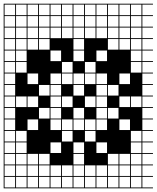

<svg xmlns="http://www.w3.org/2000/svg" viewBox="-20 -900 852 1045"><path d="M0 125V-879.8H812.5V-875H754.8V-817.3H812.5V-812.5H754.8V-754.8H812.5V-750H754.8V-692.3H812.5V-687.5H754.8V-629.8H812.5V-625H754.8V-567.3H812.5V-562.5H754.8V-504.8H812.5V-500H754.8V-442.3H812.5V-437.5H754.8V-379.8H812.5V-375H754.8V-317.3H812.5V-312.5H754.8V-254.8H812.5V-250H754.8V-192.3H812.5V-187.5H754.8V-129.8H812.5V-125H754.8V-67.3H812.5V-62.5H754.8V-4.8H812.5V0H754.8V57.7H812.5V62.5H754.8V120.2H812.5V125ZM692.3 -817.3H750V-875H692.3ZM629.8 -817.3H687.5V-875H629.8ZM567.3 -817.3H625V-875H567.3ZM504.8 -817.3H562.5V-875H504.8ZM442.3 -817.3H500V-875H442.3ZM379.8 -817.3H437.5V-875H379.8ZM317.3 -817.3H375V-875H317.3ZM254.8 -817.3H312.5V-875H254.8ZM192.3 -817.3H250V-875H192.3ZM129.8 -817.3H187.5V-875H129.8ZM67.3 -817.3H125V-875H67.3ZM4.8 -817.3H62.5V-875H4.8ZM317.3 -754.8H375V-812.5H317.3ZM504.8 -754.8H562.5V-812.5H504.8ZM4.8 -754.8H62.5V-812.5H4.8ZM692.3 -754.8H750V-812.5H692.3ZM379.8 -754.8H437.5V-812.5H379.8ZM254.8 -754.8H312.5V-812.5H254.8ZM629.8 -754.8H687.5V-812.5H629.8ZM442.3 -754.8H500V-812.5H442.3ZM67.3 -754.8H125V-812.5H67.3ZM192.3 -754.8H250V-812.5H192.3ZM567.3 -754.8H625V-812.5H567.3ZM129.8 -754.8H187.5V-812.5H129.8ZM4.8 -692.3H62.5V-750H4.8ZM317.3 -692.3H375V-750H317.3ZM692.3 -692.3H750V-750H692.3ZM379.8 -692.3H437.5V-750H379.8ZM254.8 -692.3H312.5V-750H254.8ZM442.3 -692.3H500V-750H442.3ZM67.3 -692.3H125V-750H67.3ZM629.8 -692.3H687.5V-750H629.8ZM192.3 -692.3H250V-750H192.3ZM504.8 -692.3H562.5V-750H504.8ZM567.3 -692.3H625V-750H567.3ZM129.8 -692.3H187.5V-750H129.8ZM129.8 -629.8H187.5V-687.5H129.8ZM567.3 -629.8H625V-687.5H567.3ZM4.8 -629.8H62.5V-687.5H4.8ZM379.8 -629.8H437.5V-687.5H379.8ZM192.3 -629.8H250V-687.5H192.3ZM629.8 -629.8H687.5V-687.5H629.8ZM692.3 -629.8H750V-687.5H692.3ZM67.3 -629.8H125V-687.5H67.3ZM4.8 -567.3H62.5V-625H4.8ZM379.8 -567.3H437.5V-625H379.8ZM504.8 -567.3H562.5V-625H504.8ZM692.3 -567.3H750V-625H692.3ZM67.3 -567.3H125V-625H67.3ZM254.8 -567.3H312.5V-625H254.8ZM4.8 -504.8H62.5V-562.5H4.8ZM317.3 -504.8H375V-562.5H317.3ZM692.3 -504.8H750V-562.5H692.3ZM442.3 -504.8H500V-562.5H442.3ZM67.3 -504.8H125V-562.5H67.3ZM254.8 -442.3H312.5V-500H254.8ZM442.3 -442.3H500V-500H442.3ZM504.8 -442.3H562.5V-500H504.8ZM4.8 -442.3H62.5V-500H4.8ZM629.8 -442.3H687.5V-500H629.8ZM379.8 -442.3H437.5V-500H379.8ZM317.3 -442.3H375V-500H317.3ZM129.8 -442.3H187.5V-500H129.8ZM254.8 -379.8H312.5V-437.5H254.8ZM504.8 -379.8H562.5V-437.5H504.8ZM192.3 -379.8H250V-437.5H192.3ZM567.3 -379.8H625V-437.5H567.3ZM4.8 -379.8H62.5V-437.5H4.8ZM379.8 -379.8H437.5V-437.5H379.8ZM375 -375H317.3V-317.3H375ZM442.3 -317.3H500V-375H442.3ZM4.8 -317.3H62.5V-375H4.8ZM129.8 -317.3H187.5V-375H129.8ZM504.8 -317.3H562.5V-375H504.8ZM629.8 -317.3H687.5V-375H629.8ZM254.8 -317.3H312.5V-375H254.8ZM67.3 -317.3H125V-375H67.3ZM692.3 -317.3H750V-375H692.3ZM379.8 -254.8H437.5V-312.5H379.8ZM4.8 -254.8H62.5V-312.5H4.8ZM254.8 -254.8H312.5V-312.5H254.8ZM504.8 -254.8H562.5V-312.5H504.8ZM192.3 -254.8H250V-312.5H192.3ZM567.3 -254.8H625V-312.5H567.3ZM317.3 -192.3H375V-250H317.3ZM442.3 -192.3H500V-250H442.3ZM4.8 -192.3H62.5V-250H4.8ZM254.8 -192.3H312.5V-250H254.8ZM629.8 -192.3H687.5V-250H629.8ZM504.8 -192.3H562.5V-250H504.8ZM379.8 -192.3H437.5V-250H379.8ZM129.8 -192.3H187.5V-250H129.8ZM692.3 -129.8H750V-187.5H692.3ZM4.8 -129.8H62.5V-187.5H4.8ZM442.3 -129.8H500V-187.5H442.3ZM317.3 -129.8H375V-187.5H317.3ZM67.3 -129.8H125V-187.5H67.3ZM692.3 -67.3H750V-125H692.3ZM254.8 -67.3H312.5V-125H254.8ZM4.8 -67.3H62.5V-125H4.8ZM504.8 -67.3H562.5V-125H504.8ZM379.8 -67.3H437.5V-125H379.8ZM67.3 -67.3H125V-125H67.3ZM4.8 -4.8H62.5V-62.5H4.8ZM67.3 -4.8H125V-62.5H67.3ZM379.8 -4.8H437.5V-62.5H379.8ZM567.3 -4.8H625V-62.5H567.3ZM192.3 -4.8H250V-62.5H192.3ZM692.3 -4.8H750V-62.5H692.3ZM129.8 -4.8H187.5V-62.5H129.8ZM629.8 -4.8H687.5V-62.5H629.8ZM254.8 57.7H312.5V0H254.8ZM4.8 57.7H62.5V0H4.8ZM629.8 57.7H687.5V0H629.8ZM504.8 57.7H562.5V0H504.8ZM379.8 57.7H437.5V0H379.8ZM442.3 57.7H500V0H442.3ZM692.3 57.7H750V0H692.3ZM192.3 57.7H250V0H192.3ZM317.3 57.7H375V0H317.3ZM567.3 57.7H625V0H567.3ZM129.8 57.7H187.5V0H129.8ZM67.3 57.7H125V0H67.3ZM629.8 120.2H687.5V62.5H629.8ZM254.8 120.2H312.5V62.5H254.8ZM504.8 120.2H562.5V62.5H504.8ZM192.3 120.2H250V62.5H192.3ZM129.8 120.2H187.5V62.5H129.8ZM4.8 120.2H62.5V62.5H4.8ZM692.3 120.2H750V62.5H692.3ZM442.3 120.2H500V62.5H442.3ZM317.3 120.2H375V62.5H317.3ZM379.8 120.2H437.5V62.5H379.8ZM67.3 120.2H125V62.5H67.3ZM567.3 120.2H625V62.5H567.3Z"/></svg>

Font: Yarndings 12 Charted
Style: Regular
Weight: 400
Designer: Sarah Cadigan-Fried
Version: Version 1.000; ttfautohint (v1.8.4.7-5d5b)